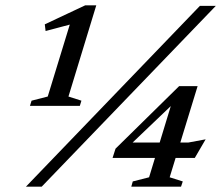

<svg xmlns="http://www.w3.org/2000/svg" viewBox="-20 -698 831 718"><path d="M158.5 -337 253.5 -647 263.5 -612 150.5 -582 147.5 -607 298.5 -678H340L236 -337L284.5 -321.5L278.5 -302H92L98 -321.5ZM77 0 727.5 -676H787L136 0ZM632 -345 654.5 -335.5 454.5 -144.5 450.5 -165H684.5L749 -177L708.5 -107.5H401L412 -142L650 -376H719L614.5 -35L663.5 -19.5L657 0H471L476.5 -19.5L537.5 -35Z"/></svg>

Font: Newsreader 16pt 16pt Medium
Style: Italic
Weight: 500
Italic angle: -17°
Version: Version 1.003